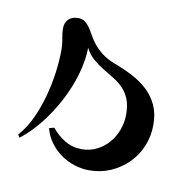

<svg xmlns="http://www.w3.org/2000/svg" viewBox="-49 -357 420 423"><g transform="rotate(10 161.0 -145.0)"><path d="M297.9 -105Q297.9 -79.6 288.6 -57.1Q279.3 -34.7 262.7 -18.1Q246.1 -1.5 223.9 8.3Q201.7 18.1 175.8 18.1Q158.7 18.1 142.1 12.7Q125.5 7.3 111.6 -2.7Q97.7 -12.7 87.4 -26.9Q77.1 -41 72.8 -58.1L84 -61Q96.7 -45.4 113.5 -35.2Q130.4 -24.9 151.9 -24.9Q169.9 -24.9 185.3 -32.7Q200.7 -40.5 211.7 -53.2Q222.7 -65.9 228.8 -82.8Q234.9 -99.6 234.9 -117.2Q234.9 -138.2 229 -152.1Q223.1 -166 213.6 -175.5Q204.1 -185.1 192.4 -192.1Q180.7 -199.2 168.7 -206.5Q156.7 -213.9 145.8 -223.1Q134.8 -232.4 127 -247.1Q126.5 -218.3 117.2 -186.5Q107.9 -154.8 92 -125Q76.2 -95.2 55.7 -69.3Q35.2 -43.5 12.2 -25.9L8.3 -32.7Q23.9 -49.3 35.6 -74.2Q47.4 -99.1 54.9 -126.7Q62.5 -154.3 66.2 -182.1Q69.8 -210 69.8 -232.9Q69.8 -245.1 67.4 -256.8Q64.9 -268.6 64.9 -279.8Q64.9 -293.5 73 -300.8Q81.1 -308.1 93.8 -308.1Q103.5 -308.1 109.4 -303.7Q115.2 -299.3 120.1 -292.2Q125 -285.2 129.9 -276.1Q134.8 -267.1 142.3 -257.6Q149.9 -248 161.4 -239Q172.9 -230 190.9 -223.1Q211.9 -215.3 231.2 -205.3Q250.5 -195.3 265.4 -181.6Q280.3 -168 289.1 -149.2Q297.9 -130.4 297.9 -105Z"/></g></svg>

Font: Montez
Style: Regular
Weight: 400
Designer: Astigmatic (AOETI)
Foundry: Astigmatic (AOETI)
Version: Version 1.000